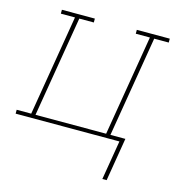

<svg xmlns="http://www.w3.org/2000/svg" viewBox="-125 -622 833 906"><g transform="rotate(15 291.0 -169.0)"><path d="M457 192 489 0H-18V-19H53L135 -511H66V-530H227V-511H156L74 -19H419L501 -511H432V-530H593V-511H522L440 -19H513L478 192Z"/></g></svg>

Font: Iosevka Curly Slab ThExObl
Style: Regular
Weight: 100
Width: 7
Italic angle: -9°
Monospace: yes
Designer: Belleve Invis
Foundry: Belleve Invis
Version: Version 11.1.0; ttfautohint (v1.8.3)